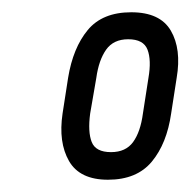

<svg xmlns="http://www.w3.org/2000/svg" viewBox="-20 -709 311 313"><path d="M156 -416Q110 -416 92.5 -446.5Q75 -477 82 -524L91 -582Q99 -631 123 -660Q147 -689 194 -689Q241 -689 258.5 -659Q276 -629 268 -582L259 -524Q252 -475 227.5 -445.5Q203 -416 156 -416ZM161 -461Q185 -461 197 -477.5Q209 -494 213 -524L222 -582Q227 -611 220.5 -628Q214 -645 189 -645Q165 -645 153 -628Q141 -611 137 -582L127 -524Q123 -494 129.5 -477.5Q136 -461 161 -461Z"/></svg>

Font: Sofia Sans Extra Condensed
Style: Italic
Weight: 400
Italic angle: -9°
Designer: Botio Nikoltchev, Ani Petrova
Foundry: lettersoup
Version: Version 4.101; ttfautohint (v1.8.4.7-5d5b)